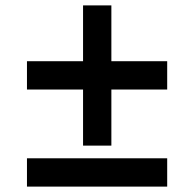

<svg xmlns="http://www.w3.org/2000/svg" viewBox="-20 -580 720 712"><path d="M80 7V112H600V7ZM80 -353V-248H288V-40H393V-248H600V-353H393V-560H288V-353Z"/></svg>

Font: Gully SemiBold
Style: Regular
Weight: 600
Designer: jaikishan Patel
Foundry: MagicType
Version: Version 1.000;Glyphs 3.2 (3242)